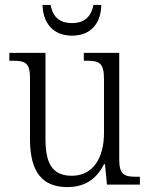

<svg xmlns="http://www.w3.org/2000/svg" viewBox="-20 -751 610 781"><path d="M273 -606C352 -606 391 -659 392 -731H360C350 -678 318 -657 273 -657C227 -657 195 -678 186 -731H153C155 -659 194 -606 273 -606ZM254 10C323 10 371 -20 403 -83H407L415 0H549V-32H537C487 -32 465 -38 465 -103V-536H321V-504H329C384 -504 403 -497 403 -428V-210C403 -112 361 -36 272 -36C189 -36 165 -92 165 -186V-536H18V-504H28C82 -504 102 -497 102 -434V-185C102 -49 154 10 254 10Z"/></svg>

Font: Noto Serif Sinhala SemiCondensed Light
Style: Regular
Weight: 300
Width: 4
Designer: Jelle Bosma - Monotype Design Team
Foundry: Monotype Imaging Inc.
Version: Version 2.007